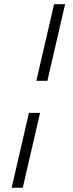

<svg xmlns="http://www.w3.org/2000/svg" viewBox="-20 -740 345 910"><path d="M152.3 -356.9 236.3 -720.2H288.6L204.6 -356.9ZM35.2 149.9 117.2 -205.1H169.9L87.9 149.9Z"/></svg>

Font: Acari Sans
Style: Italic
Weight: 400
Italic angle: -13°
Designer: Alfredo Marco Pradil and Stefan Peev
Foundry: Hanken Design Co.
Version: Version 1.045;January 11, 2019;FontCreator 11.5.0.2425 64-bi